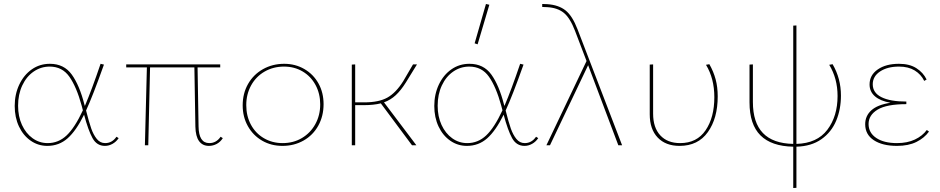

<svg xmlns="http://www.w3.org/2000/svg" viewBox="-20 -731 4728 966"><path d="M577 -36Q565 -18 546.5 -7.5Q528 3 508 3Q467 3 445.5 -36Q424 -75 403 -154Q363 -73 320 -35Q277 3 218 3Q172 3 134.5 -23Q97 -49 75.5 -94.5Q54 -140 54 -198Q54 -257 77 -305.5Q100 -354 140 -382Q180 -410 231 -410Q302 -410 341 -356Q380 -302 405 -204L407 -198Q442 -280 486 -410L503 -406Q446 -246 413 -175Q428 -116 439 -84.5Q450 -53 467 -32Q484 -11 509 -11Q544 -11 566 -43ZM397 -176 391 -199Q365 -294 329 -345Q293 -396 230 -396Q186 -396 149.5 -371Q113 -346 92 -301Q71 -256 71 -199Q71 -145 90.5 -102.5Q110 -60 144 -35.5Q178 -11 220 -11Q274 -11 315 -49.5Q356 -88 397 -176Z M1101 -36Q1089 -17 1070.5 -7Q1052 3 1031 3Q999 3 981.5 -21Q964 -45 963 -94L958 -392H735L726 0H709L719 -392H615V-407H1088V-392H974L979 -95Q980 -11 1033 -11Q1068 -11 1090 -43Z M1201 -201Q1201 -261 1228 -308.5Q1255 -356 1303 -383Q1351 -410 1410 -410Q1466 -410 1511.5 -383.5Q1557 -357 1582.5 -311Q1608 -265 1608 -207Q1608 -147 1581.5 -99Q1555 -51 1507.5 -24Q1460 3 1401 3Q1344 3 1298.5 -23.5Q1253 -50 1227 -96.5Q1201 -143 1201 -201ZM1591 -206Q1591 -260 1567.5 -303.5Q1544 -347 1502.5 -371.5Q1461 -396 1409 -396Q1355 -396 1311.5 -371Q1268 -346 1243.5 -301.5Q1219 -257 1219 -202Q1219 -147 1242.5 -103.5Q1266 -60 1308 -35.5Q1350 -11 1402 -11Q1456 -11 1499 -36.5Q1542 -62 1566.5 -106.5Q1591 -151 1591 -206Z M1912 -216 2075 0H2053L1896 -211Q1860 -202 1811 -202H1767V0H1750V-406L1767 -407V-216H1813Q1886 -216 1929 -240Q1972 -264 2009 -323L2058 -407H2078L2022 -316Q1997 -276 1971 -252Q1945 -228 1912 -216Z M2688 -36Q2676 -18 2657.5 -7.5Q2639 3 2619 3Q2578 3 2556.5 -36Q2535 -75 2514 -154Q2474 -73 2431 -35Q2388 3 2329 3Q2283 3 2245.5 -23Q2208 -49 2186.5 -94.5Q2165 -140 2165 -198Q2165 -257 2188 -305.5Q2211 -354 2251 -382Q2291 -410 2342 -410Q2413 -410 2452 -356Q2491 -302 2516 -204L2518 -198Q2553 -280 2597 -410L2614 -406Q2557 -246 2524 -175Q2539 -116 2550 -84.5Q2561 -53 2578 -32Q2595 -11 2620 -11Q2655 -11 2677 -43ZM2508 -176 2502 -199Q2476 -294 2440 -345Q2404 -396 2341 -396Q2297 -396 2260.5 -371Q2224 -346 2203 -301Q2182 -256 2182 -199Q2182 -145 2201.5 -102.5Q2221 -60 2255 -35.5Q2289 -11 2331 -11Q2385 -11 2426 -49.5Q2467 -88 2508 -176ZM2368 -513 2425 -711 2442 -707 2383 -508Z M3091 0 2939 -403 2747 0H2729L2931 -424L2873 -576Q2848 -641 2816.5 -666.5Q2785 -692 2733 -695L2708 -696V-711L2734 -710Q2791 -706 2825.5 -678.5Q2860 -651 2886 -583L3110 0Z M3249 -156V-406L3266 -407V-159Q3266 -89 3302 -50Q3338 -11 3402 -11Q3486 -11 3530 -75.5Q3574 -140 3574 -242Q3574 -336 3532 -405L3549 -408Q3570 -371 3580.5 -332Q3591 -293 3591 -246Q3591 -136 3541.5 -66.5Q3492 3 3399 3Q3329 3 3289 -39Q3249 -81 3249 -156Z M3987 7V214L3971 215V7Q3861 5 3806 -50Q3751 -105 3751 -216V-406L3768 -407V-218Q3768 -114 3818.5 -61.5Q3869 -9 3971 -7V-602L3987 -603V-7Q4091 -10 4142.5 -78Q4194 -146 4194 -248Q4194 -336 4152 -405L4169 -408Q4211 -336 4211 -250Q4211 -181 4187 -123.5Q4163 -66 4112.5 -30.5Q4062 5 3987 7Z M4654 -69Q4631 -37 4591 -17Q4551 3 4493 3Q4420 3 4376.5 -25.5Q4333 -54 4333 -106Q4333 -148 4364 -176Q4395 -204 4460 -214Q4409 -223 4382 -246.5Q4355 -270 4355 -306Q4355 -353 4396 -381.5Q4437 -410 4503 -410Q4556 -410 4590.5 -388Q4625 -366 4642 -331L4630 -324Q4614 -357 4582 -376.5Q4550 -396 4503 -396Q4445 -396 4408 -371.5Q4371 -347 4371 -307Q4371 -264 4415 -242Q4459 -220 4540 -220V-207Q4441 -207 4395.5 -179.5Q4350 -152 4350 -107Q4350 -63 4388.5 -37Q4427 -11 4493 -11Q4545 -11 4583 -29Q4621 -47 4643 -77Z"/></svg>

Font: Ysabeau Thin
Style: Regular
Weight: 200
Designer: Christian Thalmann (Catharsis Fonts)
Version: Version 0.003